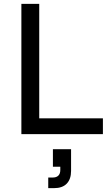

<svg xmlns="http://www.w3.org/2000/svg" viewBox="-20 -695 578 995"><path d="M90.8 0V-675H183.3V-81.7H513.3V0ZM230 280V225H253.3Q272.5 225 282.5 215Q292.5 205 292.5 185.8V169.2H254.2V78.3H348.3V190.8Q348.3 233.3 325.8 256.7Q303.3 280 260 280Z"/></svg>

Font: Funnel Sans
Style: Regular
Weight: 400
Designer: NORD ID, Kristian Moeller
Foundry: Dicotype
Version: Version 1.000